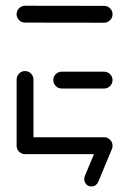

<svg xmlns="http://www.w3.org/2000/svg" viewBox="-20 -539 444 671"><path d="M38.1 -28.9V-261.1Q38.1 -273.3 46.7 -282Q55.2 -290.7 67.4 -290.7Q79.6 -290.7 88.3 -282Q97 -273.3 97 -261.1V-28.9ZM373.3 -29.6Q373.3 -17.4 364.6 -8.9Q355.9 -0.4 343.7 -0.4H67.4Q55.2 -0.4 46.7 -8.9Q38.1 -17.4 38.1 -29.6Q38.1 -41.9 46.7 -50.6Q55.2 -59.3 67.4 -59.3H343.7Q355.9 -59.3 364.6 -50.6Q373.3 -41.9 373.3 -29.6ZM166.3 -259.3Q166.3 -271.5 175 -280Q183.7 -288.5 195.9 -288.5H343.7Q355.9 -288.5 364.6 -280Q373.3 -271.5 373.3 -259.3Q373.3 -247 364.6 -238.3Q355.9 -229.6 343.7 -229.6H195.9Q183.7 -229.6 175 -238.3Q166.3 -247 166.3 -259.3ZM38.1 -489.3Q38.1 -501.5 46.7 -510.2Q55.2 -518.9 67.4 -518.9L343.7 -518.5Q355.9 -518.5 364.6 -510Q373.3 -501.5 373.3 -489.3Q373.3 -477 364.6 -468.3Q355.9 -459.6 343.7 -459.6L67.4 -460Q55.2 -460 46.7 -468.5Q38.1 -477 38.1 -489.3ZM274.4 86.3Q274.4 80.4 276.3 76.7L324.4 -38.9Q327.4 -45.6 333.7 -49.8Q340 -54.1 347.8 -54.1Q359.6 -54.1 366.3 -46.1Q373 -38.1 373 -27.8Q373 -23 371.1 -18.1L323 97.4Q320 104.1 313.7 108.3Q307.4 112.6 299.6 112.6Q287.8 112.6 281.1 104.6Q274.4 96.7 274.4 86.3Z"/></svg>

Font: 26F Galaxy Sans Medium
Style: Regular
Weight: 500
Designer: C₂₉H₂₅N₃O₅
Version: Version 1.100